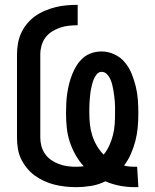

<svg xmlns="http://www.w3.org/2000/svg" viewBox="-20 -763 640 791"><path d="M534 8Q503 8 472.5 2Q442 -4 414 -16Q386 -2 355 3Q324 8 293 8Q271 8 248.5 5.5Q226 3 204 -2.5Q182 -8 161.5 -17.5Q141 -27 123 -40Q105 -53 90.5 -71Q76 -89 66.5 -109Q57 -129 53.5 -151.5Q50 -174 50 -196V-539Q50 -561 54 -584Q58 -607 67.5 -627.5Q77 -648 92 -666Q107 -684 125.5 -697Q144 -710 165.5 -719Q187 -728 209 -733.5Q231 -739 254 -741Q277 -743 300 -743V-659Q282 -659 263.5 -657Q245 -655 227.5 -649Q210 -643 194 -633Q178 -623 167 -608Q156 -593 151 -575Q146 -557 146 -539V-196Q146 -179 150.5 -161.5Q155 -144 165.5 -129Q176 -114 190.5 -104Q205 -94 222 -87.5Q239 -81 256.5 -78.5Q274 -76 292 -76Q300 -76 308.5 -76.5Q317 -77 325 -78Q305 -100 290.5 -126Q276 -152 267 -180Q258 -208 255 -237.5Q252 -267 252 -297Q252 -317 253 -337.5Q254 -358 257 -378.5Q260 -399 265 -418.5Q270 -438 277.5 -457Q285 -476 296 -493.5Q307 -511 322.5 -524.5Q338 -538 358 -544.5Q378 -551 398 -551Q426 -551 451.5 -539Q477 -527 494.5 -506Q512 -485 522.5 -459Q533 -433 539.5 -406Q546 -379 548 -351.5Q550 -324 550 -297Q550 -268 547.5 -239.5Q545 -211 538 -183.5Q531 -156 519.5 -129.5Q508 -103 491 -81Q502 -78 513 -77Q524 -76 535 -76Q537 -76 539.5 -76Q542 -76 545 -76L550 8Q546 8 542 8Q538 8 534 8ZM407 -126Q421 -143 430.5 -164Q440 -185 445.5 -207Q451 -229 452.5 -251.5Q454 -274 454 -297Q454 -309 454 -321Q454 -333 453 -344.5Q452 -356 450.5 -368Q449 -380 447 -392Q445 -404 442 -415.5Q439 -427 434 -438Q429 -449 420 -458Q411 -467 399 -467Q387 -467 379 -457.5Q371 -448 366.5 -437Q362 -426 359 -414.5Q356 -403 354 -391.5Q352 -380 351 -368Q350 -356 349 -344Q348 -332 348 -320Q348 -308 348 -297Q348 -273 350.5 -250Q353 -227 360 -205Q367 -183 379 -162.5Q391 -142 407 -126Z"/></svg>

Font: Iosevka Custom Medium Extended
Style: Regular
Weight: 500
Width: 7
Monospace: yes
Designer: Belleve Invis
Foundry: Belleve Invis
Version: Version 11.2.4; ttfautohint (v1.8.4)